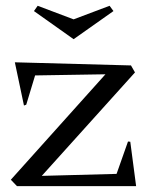

<svg xmlns="http://www.w3.org/2000/svg" viewBox="-20 -637 515 657"><path d="M17.1 -22 340.8 -382.8 100.1 -378.9 69.8 -278.8 62 -275.9 30.8 -423.8 428.2 -413.1 441.9 -389.2 123 -35.2 378.9 -42 418 -152.8 425.8 -151.9 445.8 0H38.1ZM96.2 -599.1 108.9 -617.2 231.9 -570.8 355 -617.2 368.2 -599.1 231.9 -502.9Z"/></svg>

Font: Halibut
Style: Regular
Weight: 400
Designer: Matteo Maggi
Foundry: Collletttivo
Version: Version 3.080 | FøM Fix